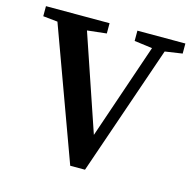

<svg xmlns="http://www.w3.org/2000/svg" viewBox="-99 -763 867 866"><g transform="rotate(15 334.0 -329.5)"><path d="M11 -616V-663H308V-615L218 -605L370 -158L522 -604L438 -615V-663H662V-616L581 -604L372 4H303L79 -609Z"/></g></svg>

Font: Source Serif Pro Semibold
Style: Regular
Weight: 600
Designer: Frank Grießhammer
Foundry: Adobe Systems Incorporated
Version: Version 3.000;hotconv 1.0.109;makeotfexe 2.5.65596